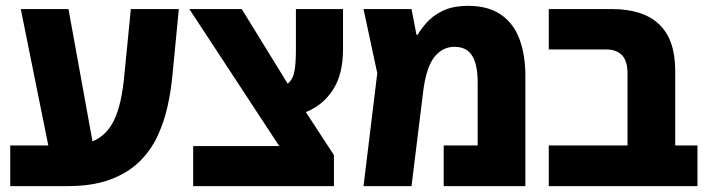

<svg xmlns="http://www.w3.org/2000/svg" viewBox="-20 -636 2414 656"><path d="M15 0V-139H145L51 -605H214L296 -153Q345 -173 370.5 -227Q396 -281 405 -381L427 -605H591L569 -377Q564 -324 552 -270.5Q540 -217 517 -168.5Q494 -120 454.5 -82Q415 -44 355 -22Q295 0 209 0Z M640 0V-137H934L627 -605H806L963 -350Q981 -365 986 -392.5Q991 -420 991 -463V-605H1152V-468Q1152 -382 1117.5 -329Q1083 -276 1025 -253L1121 -106V0Z M1580 -616Q1648 -616 1691.5 -586Q1735 -556 1755 -502Q1775 -448 1775 -377V0H1496V-139H1612V-355Q1612 -416 1593 -446Q1574 -476 1533 -476Q1491 -476 1463.5 -440.5Q1436 -405 1426 -324L1386 0H1222L1269 -386L1222 -605H1386L1403 -517H1407Q1417 -535 1437.5 -558.5Q1458 -582 1492.5 -599Q1527 -616 1580 -616Z M1855 0V-139H2124V-385Q2124 -428 2105 -447.5Q2086 -467 2052 -467H1855V-605H2071Q2177 -605 2232 -553Q2287 -501 2287 -394V-139H2363V0Z"/></svg>

Font: Noto Sans Hebrew SemiCondensed ExtraBold
Style: Regular
Weight: 800
Width: 4
Designer: Monotype Design Team
Foundry: Monotype Imaging Inc.
Version: Version 2.004; ttfautohint (v1.8.4.7-5d5b)